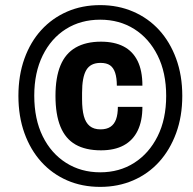

<svg xmlns="http://www.w3.org/2000/svg" viewBox="-20 -719 755 751"><path d="M372 12Q301 12 242.5 -13.5Q184 -39 141.5 -86Q99 -133 75.5 -198.5Q52 -264 52 -344Q52 -424 75.5 -489.5Q99 -555 141.5 -601.5Q184 -648 242.5 -673.5Q301 -699 372 -699Q442 -699 501 -673.5Q560 -648 602.5 -601.5Q645 -555 669 -489.5Q693 -424 693 -344Q693 -264 669 -198.5Q645 -133 602.5 -86Q560 -39 501 -13.5Q442 12 372 12ZM375 -131Q315 -131 275.5 -153.5Q236 -176 216.5 -223.5Q197 -271 197 -344Q197 -416 216.5 -463Q236 -510 276 -533Q316 -556 375 -556Q427 -556 463 -537.5Q499 -519 518 -481Q537 -443 537 -384H437Q437 -414 430.5 -434Q424 -454 410.5 -463.5Q397 -473 373 -473Q334 -473 317.5 -445Q301 -417 301 -356V-331Q301 -291 308 -265Q315 -239 331 -226Q347 -213 373 -213Q397 -213 412 -223Q427 -233 434 -252.5Q441 -272 441 -301H537Q537 -246 518.5 -208Q500 -170 464 -150.5Q428 -131 375 -131ZM372 -45Q447 -45 505 -82Q563 -119 596.5 -186Q630 -253 630 -344Q630 -435 596.5 -502Q563 -569 505 -605.5Q447 -642 372 -642Q296 -642 238 -605.5Q180 -569 147 -502Q114 -435 114 -345Q114 -253 147 -186Q180 -119 238.5 -82Q297 -45 372 -45Z"/></svg>

Font: Archivo SemiCondensed ExtraBold
Style: Italic
Weight: 800
Width: 4
Italic angle: -10°
Designer: Hector Gatti
Foundry: Omnibus-Type
Version: Version 2.001